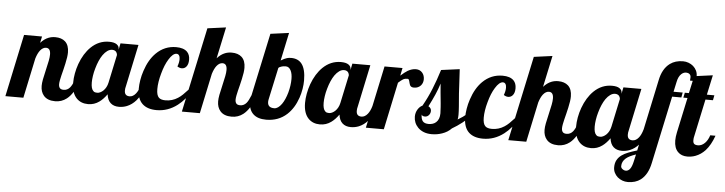

<svg xmlns="http://www.w3.org/2000/svg" viewBox="-92 -1016 5785 1533"><g transform="rotate(5 2800.0 -249.5)"><path d="M269 -29.3Q243.2 -59.6 243.2 -106.9Q243.2 -129.4 248.8 -159.2Q254.4 -189 265.6 -235.8Q276.9 -283.7 282.5 -312.3Q288.1 -340.8 288.1 -361.8Q288.1 -413.1 252 -413.1Q226.6 -413.1 205.1 -386.2Q187 -363.3 173.8 -320.8L106 0H-38.1L67.9 -500H211.9L201.2 -448.2Q230.5 -481 264.2 -494.1Q289.1 -503.9 317.9 -503.9Q368.7 -503.9 397.9 -477.5Q429.2 -448.7 429.2 -391.1Q429.2 -356.4 416.5 -300.8Q413.1 -284.7 405.3 -252.4Q391.1 -198.2 384.8 -166Q380.9 -145.5 380.9 -132.8Q380.9 -112.8 389.9 -101.8Q398.9 -90.8 420.9 -90.8Q450.7 -90.8 471.2 -115.2Q486.8 -133.8 504.9 -179.2H546.9Q509.8 -69.3 453.1 -25.4Q413.1 5.9 360.8 5.9Q298.8 5.9 269 -29.3Z M532.7 -29.8Q491.7 -71.8 491.7 -154.8Q491.7 -189.9 498.8 -229Q505.9 -268.1 519.5 -306.2Q550.8 -392.1 605 -444.8Q667.5 -504.9 749 -504.9Q789.6 -504.9 809.8 -491Q830.1 -477.1 830.1 -454.1V-446.8L840.8 -500H984.9L913.1 -160.2Q908.7 -145.5 908.7 -127.9Q908.7 -85 949.7 -85Q977.1 -85 999.5 -112.8Q1018.6 -136.2 1030.8 -179.2H1072.8Q1045.9 -103 1007.8 -58.6Q975.6 -22 935.1 -5.9Q905.3 5.9 872.1 5.9Q829.6 5.9 804.4 -17.3Q779.3 -40.5 773.9 -85.9Q745.6 -45.9 714.4 -23.4Q674.3 5.9 625 5.9Q567.9 5.9 532.7 -29.8ZM737.8 -113.3Q764.2 -138.7 772.9 -179.2L820.8 -404.8Q820.8 -409.7 818.6 -416.3Q816.4 -422.9 812.5 -428.7Q800.8 -442.9 779.8 -442.9Q759.8 -442.9 741 -429.7Q722.2 -416.5 705.6 -393.1Q676.3 -350.6 657.2 -282.2Q648.4 -252 644 -222.4Q639.6 -192.9 639.6 -168.9Q639.6 -119.1 658.2 -101.6Q664.6 -94.7 672.4 -92.8Q680.2 -90.8 689.9 -90.8Q701.2 -90.8 713.6 -96.7Q726.1 -102.5 737.8 -113.3Z M1060.1 -31.2Q1017.6 -70.8 1017.6 -152.8Q1017.6 -183.6 1023.7 -221.4Q1029.8 -259.3 1042.5 -296.9Q1072.3 -388.2 1127 -442.4Q1194.3 -508.8 1286.6 -508.8Q1346.7 -508.8 1375.5 -480Q1397.9 -457 1397.9 -417Q1397.9 -381.8 1382.3 -362.3Q1367.7 -344.2 1344.7 -344.2Q1328.1 -344.2 1309.6 -356Q1321.8 -387.7 1321.8 -415Q1321.8 -434.1 1314.7 -445.1Q1307.6 -456.1 1293.9 -456.1Q1264.6 -456.1 1232.9 -404.3Q1204.1 -358.4 1185.1 -287.6Q1165.5 -218.3 1165.5 -162.1Q1165.5 -113.3 1184.1 -94.7Q1200.2 -78.1 1237.8 -78.1Q1292 -78.1 1336.9 -107.4Q1356 -119.6 1373.5 -136.5Q1391.1 -153.3 1414.6 -179.2H1448.7Q1401.4 -99.1 1339.8 -51.8Q1264.2 5.9 1173.8 5.9Q1100.1 5.9 1060.1 -31.2Z M1683.6 -29.3Q1657.7 -59.6 1657.7 -106.9Q1657.7 -129.4 1663.3 -159.2Q1668.9 -189 1680.2 -235.8Q1691.4 -283.7 1697 -312.3Q1702.6 -340.8 1702.6 -361.8Q1702.6 -413.1 1666.5 -413.1Q1641.1 -413.1 1619.6 -386.2Q1601.6 -363.3 1588.4 -320.8L1520.5 0H1376.5L1521.5 -680.2L1669.4 -700.2L1615.7 -448.2Q1645 -481 1678.7 -494.1Q1703.6 -503.9 1732.4 -503.9Q1783.2 -503.9 1812.5 -477.5Q1843.8 -448.7 1843.8 -391.1Q1843.8 -356.4 1831.1 -300.8Q1827.6 -284.7 1819.8 -252.4Q1805.7 -198.2 1799.3 -166Q1795.4 -145.5 1795.4 -132.8Q1795.4 -112.8 1804.4 -101.8Q1813.5 -90.8 1835.4 -90.8Q1865.2 -90.8 1885.7 -115.2Q1901.4 -133.8 1919.4 -179.2H1961.4Q1924.3 -69.3 1867.7 -25.4Q1827.6 5.9 1775.4 5.9Q1713.4 5.9 1683.6 -29.3Z M1912.6 -122.1Q1912.6 -154.8 1919.4 -179.2L2026.4 -680.2L2174.3 -700.2L2126.5 -475.1Q2155.3 -492.7 2175.3 -498.5Q2189.9 -502.9 2208.5 -502.9Q2264.6 -502.9 2293.9 -465.3Q2326.7 -422.9 2326.7 -332Q2326.7 -300.8 2320.8 -264.4Q2314.9 -228 2302.7 -192.4Q2273.4 -106.9 2217.8 -55.7Q2150.4 5.9 2052.2 5.9Q1983.9 5.9 1948.2 -27.6Q1912.6 -61 1912.6 -122.1ZM2168 -131.3Q2193.4 -167.5 2210 -226.1Q2225.6 -283.7 2225.6 -335.9Q2225.6 -376.5 2212.9 -402.3Q2206.1 -416.5 2195.8 -424.3Q2185.5 -432.1 2172.4 -432.1Q2155.3 -432.1 2141.6 -428.7Q2121.1 -423.3 2113.3 -414.1L2058.6 -160.2Q2055.7 -147.9 2055.7 -137.2Q2055.7 -90.8 2108.4 -90.8Q2138.7 -90.8 2168 -131.3Z M2391.1 -29.8Q2350.1 -71.8 2350.1 -154.8Q2350.1 -189.9 2357.2 -229Q2364.3 -268.1 2377.9 -306.2Q2409.2 -392.1 2463.4 -444.8Q2525.9 -504.9 2607.4 -504.9Q2647.9 -504.9 2668.2 -491Q2688.5 -477.1 2688.5 -454.1V-446.8L2699.2 -500H2843.3L2771.5 -160.2Q2767.1 -145.5 2767.1 -127.9Q2767.1 -85 2808.1 -85Q2835.4 -85 2857.9 -112.8Q2877 -136.2 2889.2 -179.2H2931.2Q2904.3 -103 2866.2 -58.6Q2834 -22 2793.5 -5.9Q2763.7 5.9 2730.5 5.9Q2688 5.9 2662.8 -17.3Q2637.7 -40.5 2632.3 -85.9Q2604 -45.9 2572.8 -23.4Q2532.7 5.9 2483.4 5.9Q2426.3 5.9 2391.1 -29.8ZM2596.2 -113.3Q2622.6 -138.7 2631.3 -179.2L2679.2 -404.8Q2679.2 -409.7 2677 -416.3Q2674.8 -422.9 2670.9 -428.7Q2659.2 -442.9 2638.2 -442.9Q2618.2 -442.9 2599.4 -429.7Q2580.6 -416.5 2564 -393.1Q2534.7 -350.6 2515.6 -282.2Q2506.8 -252 2502.4 -222.4Q2498 -192.9 2498 -168.9Q2498 -119.1 2516.6 -101.6Q2522.9 -94.7 2530.8 -92.8Q2538.6 -90.8 2548.3 -90.8Q2559.6 -90.8 2572 -96.7Q2584.5 -102.5 2596.2 -113.3Z M2957 -500H3101.1L3088.4 -438Q3122.6 -468.3 3144 -481Q3177.2 -500 3209 -500Q3241.2 -500 3260.7 -477.1Q3269.5 -466.8 3273.9 -453.4Q3278.3 -439.9 3278.3 -424.8Q3278.3 -411.1 3273.9 -398.4Q3269.5 -385.7 3260.7 -375.5Q3251 -364.7 3237.1 -358.4Q3223.1 -352.1 3206.1 -352.1Q3192.9 -352.1 3185.1 -356.4Q3177.2 -360.8 3172.9 -369.1Q3168.9 -377.4 3167.5 -385.3Q3163.1 -406.2 3158.7 -413.1Q3155.3 -418 3147.9 -418Q3127 -418 3112.3 -409.2Q3097.7 -400.4 3075.2 -379.9L2995.1 0H2851.1Z M3268.1 -35.6Q3250.5 -53.7 3241.7 -75.9Q3232.9 -98.1 3232.9 -122.1Q3232.9 -154.8 3249.5 -181.2Q3264.2 -204.6 3286.1 -214.8Q3325.2 -284.2 3354 -355.5Q3382.8 -426.8 3409.2 -511.2L3557.1 -530.8Q3563 -403.8 3567.9 -335.9Q3572.8 -266.1 3576.2 -233.4Q3579.1 -195.3 3579.1 -167Q3579.1 -141.6 3575.2 -128.9Q3620.1 -155.3 3647 -179.2H3689Q3653.3 -137.7 3615.5 -107.9Q3577.6 -78.1 3536.1 -54.2Q3506.3 -22.9 3461.4 -7.8Q3422.4 5.9 3378.9 5.9Q3342.8 5.9 3314.9 -5.1Q3287.1 -16.1 3268.1 -35.6ZM3407.2 -93.8Q3434.1 -118.2 3434.1 -166Q3434.1 -186 3431.6 -216.3L3429.2 -246.1Q3424.8 -284.7 3420.4 -335.4L3415 -402.8Q3400.9 -357.4 3381.3 -312.7Q3361.8 -268.1 3334 -213.9Q3356.9 -201.2 3356.9 -179.2Q3356.9 -159.7 3345.2 -145.5Q3332.5 -129.9 3313 -129.9Q3303.2 -129.9 3296.6 -132.6Q3290 -135.3 3286.1 -143.1Q3286.1 -106.9 3300.3 -90.1Q3314.5 -73.2 3347.2 -73.2Q3384.8 -73.2 3407.2 -93.8Z M3676.3 -31.2Q3633.8 -70.8 3633.8 -152.8Q3633.8 -183.6 3639.9 -221.4Q3646 -259.3 3658.7 -296.9Q3688.5 -388.2 3743.2 -442.4Q3810.5 -508.8 3902.8 -508.8Q3962.9 -508.8 3991.7 -480Q4014.2 -457 4014.2 -417Q4014.2 -381.8 3998.5 -362.3Q3983.9 -344.2 3960.9 -344.2Q3944.3 -344.2 3925.8 -356Q3938 -387.7 3938 -415Q3938 -434.1 3930.9 -445.1Q3923.8 -456.1 3910.2 -456.1Q3880.9 -456.1 3849.1 -404.3Q3820.3 -358.4 3801.3 -287.6Q3781.7 -218.3 3781.7 -162.1Q3781.7 -113.3 3800.3 -94.7Q3816.4 -78.1 3854 -78.1Q3908.2 -78.1 3953.1 -107.4Q3972.2 -119.6 3989.7 -136.5Q4007.3 -153.3 4030.8 -179.2H4064.9Q4017.6 -99.1 3956.1 -51.8Q3880.4 5.9 3790 5.9Q3716.3 5.9 3676.3 -31.2Z M4299.8 -29.3Q4273.9 -59.6 4273.9 -106.9Q4273.9 -129.4 4279.5 -159.2Q4285.2 -189 4296.4 -235.8Q4307.6 -283.7 4313.2 -312.3Q4318.8 -340.8 4318.8 -361.8Q4318.8 -413.1 4282.7 -413.1Q4257.3 -413.1 4235.8 -386.2Q4217.8 -363.3 4204.6 -320.8L4136.7 0H3992.7L4137.7 -680.2L4285.6 -700.2L4231.9 -448.2Q4261.2 -481 4294.9 -494.1Q4319.8 -503.9 4348.6 -503.9Q4399.4 -503.9 4428.7 -477.5Q4460 -448.7 4460 -391.1Q4460 -356.4 4447.3 -300.8Q4443.8 -284.7 4436 -252.4Q4421.9 -198.2 4415.5 -166Q4411.6 -145.5 4411.6 -132.8Q4411.6 -112.8 4420.7 -101.8Q4429.7 -90.8 4451.7 -90.8Q4481.4 -90.8 4502 -115.2Q4517.6 -133.8 4535.6 -179.2H4577.6Q4540.5 -69.3 4483.9 -25.4Q4443.8 5.9 4391.6 5.9Q4329.6 5.9 4299.8 -29.3Z M4563.5 -29.8Q4522.5 -71.8 4522.5 -154.8Q4522.5 -189.9 4529.5 -229Q4536.6 -268.1 4550.3 -306.2Q4581.5 -392.1 4635.7 -444.8Q4698.2 -504.9 4779.8 -504.9Q4820.3 -504.9 4840.6 -491Q4860.8 -477.1 4860.8 -454.1V-446.8L4871.6 -500H5015.6L4943.8 -160.2Q4939.5 -145.5 4939.5 -127.9Q4939.5 -85 4980.5 -85Q5007.8 -85 5030.3 -112.8Q5049.3 -136.2 5061.5 -179.2H5103.5Q5076.7 -103 5038.6 -58.6Q5006.3 -22 4965.8 -5.9Q4936 5.9 4902.8 5.9Q4860.4 5.9 4835.2 -17.3Q4810.1 -40.5 4804.7 -85.9Q4776.4 -45.9 4745.1 -23.4Q4705.1 5.9 4655.8 5.9Q4598.6 5.9 4563.5 -29.8ZM4768.6 -113.3Q4794.9 -138.7 4803.7 -179.2L4851.6 -404.8Q4851.6 -409.7 4849.4 -416.3Q4847.2 -422.9 4843.3 -428.7Q4831.5 -442.9 4810.5 -442.9Q4790.5 -442.9 4771.7 -429.7Q4752.9 -416.5 4736.3 -393.1Q4707 -350.6 4688 -282.2Q4679.2 -252 4674.8 -222.4Q4670.4 -192.9 4670.4 -168.9Q4670.4 -119.1 4689 -101.6Q4695.3 -94.7 4703.1 -92.8Q4710.9 -90.8 4720.7 -90.8Q4731.9 -90.8 4744.4 -96.7Q4756.8 -102.5 4768.6 -113.3Z M4890.1 220.2Q4873 205.1 4863.3 185.3Q4853.5 165.5 4853.5 142.1Q4853.5 108.4 4866.5 84.5Q4879.4 60.5 4903.8 43Q4925.3 27.8 4953.9 16.4Q4982.4 4.9 5025.4 -7.8L5146.5 -579.1Q5165 -674.3 5224.1 -717.8Q5266.6 -749 5328.6 -749Q5351.1 -749 5372.3 -741.2Q5393.6 -733.4 5410.2 -719.2Q5427.2 -704.1 5436.8 -684.3Q5446.3 -664.6 5446.3 -641.1Q5446.3 -617.7 5443.4 -600.1H5396.5Q5398.4 -615.2 5398.4 -627Q5398.4 -643.6 5387.5 -652.3Q5376.5 -661.1 5360.4 -661.1Q5340.3 -661.1 5322.8 -645.5Q5299.3 -624.5 5290.5 -579.1L5273.4 -500H5346.7L5339.4 -460H5265.6L5150.4 80.1Q5131.3 175.3 5074.7 218.8Q5033.2 250 4971.7 250Q4949.2 250 4928 242.2Q4906.7 234.4 4890.1 220.2ZM4980.5 144.5Q4996.1 125.5 5005.4 83L5018.6 24.9Q4965.3 42.5 4939.9 64Q4908.7 90.3 4908.7 127.9Q4908.7 141.1 4919.9 149.9Q4933.1 161.1 4948.7 161.1Q4966.3 161.1 4980.5 144.5Z M5352.1 -22.5Q5320.8 -53.7 5320.8 -113.8Q5320.8 -142.1 5328.6 -179.2L5388.7 -460H5355.5L5363.8 -500H5396.5L5426.8 -638.2L5574.7 -658.2L5540.5 -500H5600.6L5592.8 -460H5532.7L5468.8 -160.2Q5464.8 -147.5 5464.8 -127.9Q5464.8 -107.4 5474.4 -99.1Q5483.9 -90.8 5505.4 -90.8Q5520 -90.8 5533.9 -97.4Q5547.9 -104 5559.6 -115.7Q5583.5 -139.6 5595.7 -179.2H5637.7Q5610.8 -103.5 5570.3 -58.6Q5536.1 -22 5493.2 -5.9Q5461.9 5.9 5427.7 5.9Q5379.9 5.9 5352.1 -22.5Z"/></g></svg>

Font: Pattaya
Style: Regular
Weight: 400
Designer: Pablo Impallari / Thai characters Designed by Thanarat Vachiruckul and Suppakit Chalermlarp
Foundry: Pablo Impallari
Version: Version 2.001